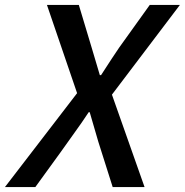

<svg xmlns="http://www.w3.org/2000/svg" viewBox="-97 -757 748 777"><path d="M488 0H359L301 -183L266 -303H262Q233 -259 206 -222Q172 -173 46 0H-77L215 -380L93 -737H222L274 -564L307 -453H312Q361 -529 385 -564L509 -737H631L356 -374Z"/></svg>

Font: l_WÎeÑOS 500W
Style: Regular
Weight: 500
Designer: R?O
Version: Version 2.00 June 21, 2023